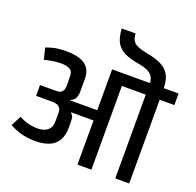

<svg xmlns="http://www.w3.org/2000/svg" viewBox="-191 -1389 1625 1592"><g transform="rotate(20 621.5 -593.5)"><path d="M656.3 0V-389.7H459.7L458.7 -385Q476.7 -370.7 480.3 -353.8Q484 -337 484 -310V-265Q484 -210 467.8 -171Q451.7 -132 420.5 -107.7Q389.3 -83.3 343.3 -72.7Q297.3 -62 238 -64Q178.3 -66.3 128.2 -80.7Q78 -95 31.3 -121.7L77 -211.3Q130 -184 170 -176.3Q210 -168.7 237.3 -168.7Q274.3 -168.7 302.2 -179.3Q330 -190 346 -213.8Q362 -237.7 362 -277V-349.3Q362 -371.7 355 -385.5Q348 -399.3 336.3 -406.3Q324.7 -413.3 310.5 -416Q296.3 -418.7 281.3 -418.7H139V-514H281.3Q307.3 -514 321.5 -522.5Q335.7 -531 341.3 -543.8Q347 -556.7 348.2 -570Q349.3 -583.3 349.3 -593.3L348 -672.3Q347 -712 320.2 -727.3Q293.3 -742.7 237 -742.7Q221 -742.7 197.3 -740.3Q173.7 -738 147.7 -733.2Q121.7 -728.3 97.3 -720L72.3 -821.7Q127.7 -841.3 166.8 -847Q206 -852.7 250.3 -852.7Q296.3 -852.7 336.5 -844.8Q376.7 -837 406.8 -818.7Q437 -800.3 454 -768.8Q471 -737.3 471 -689V-579.7Q471 -542.7 459.2 -518.5Q447.3 -494.3 418 -484.7V-480H656.3V-840.7H990Q989 -870.3 976.5 -893.7Q964 -917 931.5 -934.2Q899 -951.3 836 -961.3Q768 -973.3 719.8 -995.7Q671.7 -1018 645.5 -1063Q619.3 -1108 615.3 -1186.7H737.3Q738.3 -1163.7 743.7 -1145.2Q749 -1126.7 763.2 -1111.8Q777.3 -1097 805.8 -1085.5Q834.3 -1074 881.3 -1065.3Q950.3 -1052.7 1001.2 -1030.5Q1052 -1008.3 1080.5 -966Q1109 -923.7 1111.7 -848.7V-840.7H1242.7V-739H1113V0H990V-739H779.3V0Z"/></g></svg>

Font: Matangi Light
Style: Regular
Weight: 300
Designer: Prashant Pant
Foundry: The Graphic Ant
Version: Version 3.002